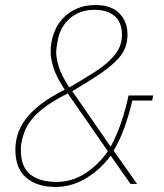

<svg xmlns="http://www.w3.org/2000/svg" viewBox="-20 -730 650 762"><path d="M420 -111H418Q379 -57 321.5 -22.5Q264 12 200 12Q128 12 84.5 -24.5Q41 -61 41 -136Q41 -166 50 -196Q59 -226 81 -256Q103 -286 141 -315.5Q179 -345 237 -374Q203 -426 192 -462Q181 -498 181 -524Q181 -562 193 -596Q205 -630 228 -655.5Q251 -681 284 -695.5Q317 -710 359 -710Q422 -710 454 -677Q486 -644 486 -593Q486 -560 474 -534Q462 -508 435.5 -483Q409 -458 367.5 -430.5Q326 -403 267 -368L419 -148Q442 -189 460.5 -243Q479 -297 490 -351H588L584 -331H505Q493 -277 474.5 -225.5Q456 -174 431 -132L524 0H498ZM354 -691Q297 -691 258 -657.5Q219 -624 209 -569Q203 -536 203 -524Q203 -501 212.5 -467.5Q222 -434 255 -383Q310 -415 350 -440.5Q390 -466 415 -490Q440 -514 452 -538Q464 -562 464 -592Q464 -640 436 -665.5Q408 -691 354 -691ZM204 -8Q266 -8 318.5 -42Q371 -76 408 -130L249 -359Q199 -334 166.5 -311Q134 -288 113 -264.5Q92 -241 81 -216Q70 -191 65 -162Q63 -154 63 -147.5Q63 -141 63 -133Q63 -67 100.5 -37.5Q138 -8 204 -8Z"/></svg>

Font: IBM Plex Sans Condensed Thin
Style: Italic
Weight: 100
Width: 3
Italic angle: -11°
Designer: Mike Abbink, Paul van der Laan, Pieter van Rosmalen
Foundry: Bold Monday
Version: Version 1.3